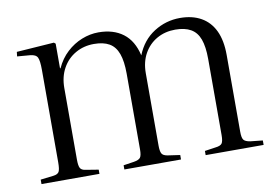

<svg xmlns="http://www.w3.org/2000/svg" viewBox="-62 -623 1039 721"><g transform="rotate(-10 458.0 -262.0)"><path d="M42 0V-17L92 -23Q108 -25 113 -34Q118 -43 118 -70V-422Q118 -457 112 -469.5Q106 -482 84 -484L35 -488L37 -505L180 -515L186 -510V-416H188Q204 -451 230 -475Q256 -499 287.5 -511.5Q319 -524 351 -524Q408 -524 445 -496Q482 -468 495 -411Q517 -466 562.5 -495Q608 -524 662 -524Q709 -524 742.5 -505Q776 -486 793.5 -449Q811 -412 811 -357V-64Q811 -41 817 -33Q823 -25 842 -22L889 -17V0H668V-16L709 -22Q728 -24 734 -32Q740 -40 740 -64V-354Q740 -401 729.5 -429.5Q719 -458 696 -471Q673 -484 637 -484Q598 -484 567 -466.5Q536 -449 518 -417Q500 -385 500 -342V-66Q500 -46 504.5 -36.5Q509 -27 526 -24L574 -17V0H358V-16L398 -22Q417 -25 423 -33Q429 -41 429 -64V-353Q429 -400 418.5 -429Q408 -458 385.5 -471Q363 -484 327 -484Q288 -484 256.5 -466Q225 -448 207 -415.5Q189 -383 189 -340V-67Q189 -44 194 -35Q199 -26 214 -24L263 -16V0Z"/></g></svg>

Font: Literata 60pt Light
Style: Regular
Weight: 300
Designer: Latin by Veronika Burian and Jose Scaglione. Greek by Irene Vlachou. Cyrillic by Vera Evstafieva.
Foundry: TypeTogether
Version: Version 3.103;gftools[0.9.29]